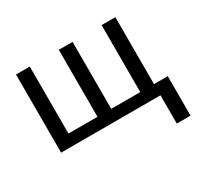

<svg xmlns="http://www.w3.org/2000/svg" viewBox="-144 -710 1152 1091"><g transform="rotate(-30 432.0 -164.0)"><path d="M73.2 0V-512.7H163.6V-73.2H354V-512.7H444.3V-73.2H634.8V-512.7H725.1V-73.2H815.4V185.5H725.1V0Z"/></g></svg>

Font: Sansation
Style: Regular
Weight: 400
Designer: Bernd Montag
Version: Version 1.301